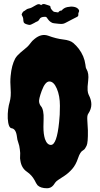

<svg xmlns="http://www.w3.org/2000/svg" viewBox="-20 -914 510 978"><path d="M117.2 -673.8Q127.9 -683.6 135.7 -694.8Q143.6 -706.1 156.2 -715.8Q190.4 -744.1 224.6 -732.4Q266.6 -716.8 301.8 -712.9Q336.9 -709 353 -695.3Q369.1 -681.6 380.9 -666Q409.2 -628.9 415 -585Q416 -568.4 420.9 -561.5Q433.6 -540 429.2 -503.9Q424.8 -467.8 426.3 -453.6Q427.7 -439.5 431.2 -432.6Q434.6 -425.8 437.5 -418.9Q445.3 -400.4 445.3 -381.8Q445.3 -358.4 429.7 -335Q422.9 -326.2 424.8 -300.8Q426.8 -275.4 427.7 -250Q428.7 -186.5 420.9 -171.4Q413.1 -156.2 409.7 -153.3Q406.2 -150.4 403.3 -148.4Q388.7 -141.6 377.4 -107.9Q366.2 -74.2 347.7 -53.2Q329.1 -32.2 309.1 -19Q289.1 -5.9 277.8 1.5Q266.6 8.8 261.7 15.6Q256.8 22.5 252 29.3Q239.3 44.9 219.7 44.9Q186.5 44.9 170.9 29.3Q164.1 20.5 156.2 3.9Q141.6 -22.5 117.2 -39.1Q89.8 -57.6 84 -94.7Q81.1 -107.4 82.5 -120.1Q84 -132.8 81.1 -152.3Q79.1 -171.9 73.2 -187.5Q67.4 -203.1 66.4 -216.8Q61.5 -257.8 39.1 -260.7Q22.5 -262.7 19.5 -310.5Q18.6 -335 21.5 -356.9Q24.4 -378.9 29.3 -394.5Q37.1 -422.9 34.2 -460.4Q31.2 -498 34.2 -527.3Q39.1 -582 57.6 -616.2Q66.4 -630.9 83.5 -645.5Q100.6 -660.2 117.2 -673.8ZM209 -206.1Q219.7 -175.8 239.3 -175.8Q269.5 -175.8 281.2 -293Q285.2 -325.2 285.2 -375.5Q285.2 -425.8 269.5 -462.4Q253.9 -499 231.4 -499Q210 -499 192.4 -451.2Q176.8 -408.2 179.2 -394.5Q181.6 -380.9 189 -372.6Q196.3 -364.3 199.7 -346.7Q203.1 -329.1 202.1 -308.1Q201.2 -287.1 201.2 -268.1Q201.2 -249 203.1 -233.9Q205.1 -218.8 209 -206.1ZM276.4 -850.6Q283.2 -860.4 293.9 -860.4Q304.7 -874 322.8 -877.9Q340.8 -881.8 355.5 -879.4Q370.1 -877 377.9 -868.7Q385.7 -860.4 381.8 -853.5Q377.9 -846.7 378.9 -839.4Q379.9 -832 372.6 -828.1Q365.2 -824.2 347.7 -815.4Q330.1 -806.6 319.8 -800.8Q309.6 -794.9 301.8 -793Q293.9 -791 277.3 -793Q260.7 -794.9 255.9 -795.4Q251 -795.9 248 -796.9Q234.4 -802.7 226.6 -813Q218.8 -823.2 216.8 -826.2Q211.9 -830.1 198.7 -827.6Q185.5 -825.2 181.6 -816.9Q177.7 -808.6 169.9 -804.7Q165 -803.7 154.3 -796.9Q136.7 -787.1 130.9 -787.1Q125 -787.1 113.8 -791Q102.5 -794.9 100.6 -801.3Q98.6 -807.6 98.6 -814Q98.6 -820.3 96.2 -826.7Q93.8 -833 91.3 -836.9Q88.9 -840.8 93.8 -848.6Q98.6 -856.4 102.1 -857.4Q105.5 -858.4 111.8 -863.8Q118.2 -869.1 126.5 -870.6Q134.8 -872.1 142.1 -876Q149.4 -879.9 161.1 -886.7Q178.7 -898.4 189.5 -887.7Q198.2 -896.5 210.4 -892.1Q222.7 -887.7 230 -885.7Q237.3 -883.8 237.3 -877.4Q237.3 -871.1 245.1 -862.3Q252.9 -853.5 257.3 -853.5Q261.7 -853.5 276.4 -850.6Z"/></svg>

Font: Creepster Caps
Style: Regular
Weight: 400
Designer: Font Diner, Inc
Foundry: Font Diner, Inc
Version: Version 1.000